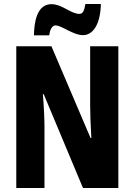

<svg xmlns="http://www.w3.org/2000/svg" viewBox="-20 -947 678 967"><path d="M151 -769H228C232 -805 247 -819 259 -819C292 -819 347 -770 398 -770C448 -770 486 -824 488 -927H410C405 -895 398 -877 380 -877C337 -877 293 -926 239 -926C164 -926 152 -831 151 -769ZM576 0V-714H434V-420C434 -378 436 -322 440 -252H436L239 -714H62V0H204V-300C204 -341 202 -399 196 -473H200L398 0Z"/></svg>

Font: Noto Sans Georgian ExtraCondensed ExtraBold
Style: Regular
Weight: 800
Width: 2
Designer: Monotype Design Team, Akaki Razmadze
Foundry: Google LLC
Version: Version 2.005